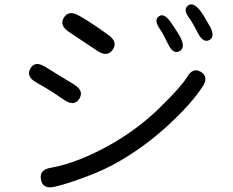

<svg xmlns="http://www.w3.org/2000/svg" viewBox="-20 -807 1040 857"><path d="M222 27Q171 38 163 -5Q154 -49 206 -58Q326 -79 474 -162Q597 -232 694 -327Q791 -422 815 -463Q841 -508 877 -486Q913 -464 884 -420Q835 -345 735 -252Q635 -159 516 -89Q445 -47 348 -12Q261 19 222 27ZM334 -366Q311 -331 268 -360L228 -387Q207 -401 185 -414L140 -440Q95 -467 116 -502Q137 -537 181 -509L312 -429Q356 -401 334 -366ZM483 -585Q459 -551 416 -579L287 -665Q244 -694 265 -728Q286 -763 331 -738Q385 -708 465 -650Q507 -619 483 -585ZM780 -578Q752 -564 730 -611Q707 -659 695 -675Q665 -718 689 -734Q712 -751 742 -708Q774 -662 786 -639Q809 -592 780 -578ZM914 -628Q887 -614 863 -660Q840 -705 827 -723Q795 -764 819 -782Q842 -800 874 -759Q890 -738 917 -689Q942 -643 914 -628Z"/></svg>

Font: Resource Han Rounded KR
Style: Regular
Weight: 400
Designer: Cyano Hao (round all glyphs); Ryoko NISHIZUKA 西塚涼子 (kana, bopomofo & ideographs); Paul D. Hunt (Latin, Greek & Cyrillic)
Foundry: Cyano Hao
Version: 0.990